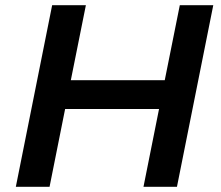

<svg xmlns="http://www.w3.org/2000/svg" viewBox="-20 -720 850 740"><path d="M673 -700H802L662 0H533L593 -300H231L171 0H41L181 -700H311L253 -411H615Z"/></svg>

Font: Montserrat SemiBold
Style: Italic
Weight: 600
Italic angle: -11.3°
Designer: Julieta Ulanovsky
Foundry: Julieta Ulanovsky
Version: Version 9.000; ttfautohint (v1.8.4.7-5d5b)